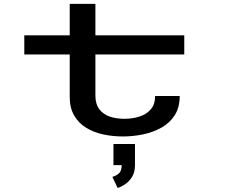

<svg xmlns="http://www.w3.org/2000/svg" viewBox="-20 -678 1140 968"><path d="M331.5 -190.5V-403.5H102.5V-500H331.5V-658.5H461V-500H909V-403.5H461V-197Q461 -153 480.8 -127.2Q500.5 -101.5 533.5 -90.2Q566.5 -79 607 -79Q646.5 -79 682 -90Q717.5 -101 739.8 -126.2Q762 -151.5 762 -194H886Q886 -136.5 861 -97.2Q836 -58 794 -34.5Q752 -11 701.2 -0.5Q650.5 10 599 10Q547.5 10 499.5 -0.5Q451.5 -11 413.8 -34.2Q376 -57.5 353.8 -95.8Q331.5 -134 331.5 -190.5ZM552 154.5V48H660.5V154.5Q660.5 191.5 644.8 215.5Q629 239.5 608.5 252.5Q588 265.5 573 269.5L546.5 213.5Q562.5 210 578 197.5Q593.5 185 593.5 154.5Z"/></svg>

Font: Trispace Expanded Medium
Style: Regular
Weight: 500
Width: 7
Designer: Tyler Finck
Foundry: Etcetera Type Company
Version: Version 1.210; ttfautohint (v1.8.3)